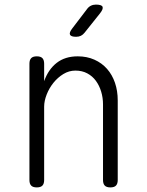

<svg xmlns="http://www.w3.org/2000/svg" viewBox="-20 -805 640 835"><path d="M172 -341V-22Q172 -6 164.5 2Q157 10 140 10Q123 10 115.5 2Q108 -6 108 -22V-528Q108 -544 115.5 -552Q123 -560 140 -560Q157 -560 164.5 -552Q172 -544 172 -528V-452Q190 -503 226.5 -531.5Q263 -560 318 -560Q358 -560 390.5 -545.5Q423 -531 445.5 -505.5Q468 -480 480 -445Q492 -410 492 -368V-22Q492 -6 484.5 2Q477 10 460 10Q443 10 435.5 2Q428 -6 428 -22V-351Q428 -380 420 -406.5Q412 -433 397 -453.5Q382 -474 359.5 -486Q337 -498 308 -498Q280 -498 255.5 -483Q231 -468 212.5 -445Q194 -422 183 -394Q172 -366 172 -341ZM311 -645Q289 -645 284.5 -654Q280 -663 294 -681L358 -765Q365 -775 375 -780Q385 -785 397 -785Q422 -785 426 -775.5Q430 -766 415 -747L348 -663Q341 -654 332 -649.5Q323 -645 311 -645Z"/></svg>

Font: Maple Mono NL ExtraLight
Style: Regular
Weight: 275
Monospace: yes
Designer: subframe7536
Version: Version 7.000